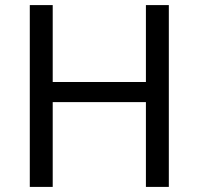

<svg xmlns="http://www.w3.org/2000/svg" viewBox="-20 -734 781 754"><path d="M643 0H553V-333H187V0H97V-714H187V-412H553V-714H643Z"/></svg>

Font: Noto Sans Sundanese
Style: Regular
Weight: 400
Designer: Monotype Design Team (Regular), Sérgio L. Martins (other weights)
Foundry: Monotype Imaging Inc.
Version: Version 2.003